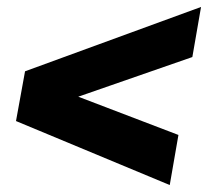

<svg xmlns="http://www.w3.org/2000/svg" viewBox="-20 -537 613 552"><path d="M468 -5 26 -189 52 -332 558 -517 533 -373 205 -259 493 -149Z"/></svg>

Font: Archivo Condensed Black
Style: Italic
Weight: 900
Width: 3
Italic angle: -10°
Designer: Hector Gatti
Foundry: Omnibus-Type
Version: Version 2.001